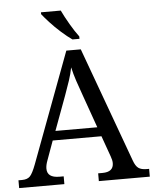

<svg xmlns="http://www.w3.org/2000/svg" viewBox="-61 -982 827 1032"><g transform="rotate(-5 352.5 -465.5)"><path d="M0 0V-42H19Q48 -42 62.5 -57Q77 -72 95 -120L317 -714H395L621 -95Q632 -64 647.5 -53Q663 -42 692 -42H705V0H430V-42H453Q513 -42 513 -90Q513 -98 511 -107Q509 -116 505 -127L465 -239H202L164 -134Q155 -110 155 -91Q155 -42 221 -42H244V0ZM221 -289H447L385 -464Q369 -508 356 -547Q343 -586 335 -622Q328 -586 317 -553Q306 -520 289 -473ZM355 -771Q329 -789 297 -817.5Q265 -846 238.5 -875Q212 -904 199 -921V-931H306Q322 -897 346.5 -855Q371 -813 393 -784V-771Z"/></g></svg>

Font: Noto Serif Grantha
Style: Regular
Weight: 400
Designer: Monotype Design Team
Foundry: Monotype Imaging Inc.
Version: Version 2.004; ttfautohint (v1.8.4.7-5d5b)